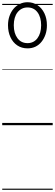

<svg xmlns="http://www.w3.org/2000/svg" viewBox="-20 -1126 494 1727"><path d="M228 -691Q175 -691 135.5 -717.5Q96 -744 74 -791.5Q52 -839 52 -899Q52 -944 65.5 -982Q79 -1020 102.5 -1047.5Q126 -1075 158 -1090.5Q190 -1106 228 -1106Q278 -1106 317.5 -1079.5Q357 -1053 379.5 -1006Q402 -959 402 -899Q402 -853 389 -815.5Q376 -778 353 -749.5Q330 -721 298.5 -706Q267 -691 228 -691ZM228 -738Q256 -738 278.5 -749.5Q301 -761 317 -782.5Q333 -804 341.5 -833.5Q350 -863 350 -899Q350 -971 317.5 -1015Q285 -1059 228 -1059Q199 -1059 176.5 -1047.5Q154 -1036 137.5 -1015Q121 -994 112.5 -964.5Q104 -935 104 -899Q104 -827 137 -782.5Q170 -738 228 -738ZM0 571H454V581H0ZM0 -20H454V0H0ZM0 -505H454V-500H0ZM0 -1091H454V-1081H0Z"/></svg>

Font: Playwrite PT Guides
Style: Regular
Weight: 400
Designer: Veronika Burian, José Scaglione
Foundry: TypeTogether
Version: Version 1.003